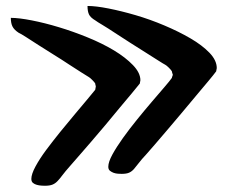

<svg xmlns="http://www.w3.org/2000/svg" viewBox="-20 -630 785 631"><path d="M83 -42Q83 -57.6 96.7 -83Q110.4 -108.4 131.8 -137.2Q153.3 -166 178.2 -196.8Q203.1 -227.5 226.6 -255.4Q250 -283.2 267.6 -304.2Q285.2 -325.2 293 -335Q293 -336.9 293.9 -340.3Q294.9 -343.8 294.9 -345.7L293.9 -350.6Q293 -352.5 293 -355.5Q291 -359.4 283.2 -367.2Q275.4 -375 271.5 -377Q265.6 -380.9 248 -391.6Q230.5 -402.3 207 -418Q183.6 -433.6 156.7 -450.2Q129.9 -466.8 106.4 -481.9Q83 -497.1 65.4 -508.3Q47.9 -519.5 41 -522.5Q26.4 -532.2 21 -543Q15.6 -553.7 15.6 -571.3Q42 -571.3 84.5 -563Q127 -554.7 173.8 -540.5Q220.7 -526.4 268.6 -506.8Q316.4 -487.3 354.5 -464.4Q392.6 -441.4 417 -416Q441.4 -390.6 441.4 -366.2Q441.4 -364.3 440.4 -360.8Q439.5 -357.4 439.5 -355.5L413.1 -323.2Q395.5 -302.7 373 -275.4Q350.6 -248 325.7 -218.3Q300.8 -188.5 277.8 -162.1Q254.9 -135.7 236.3 -114.3Q217.8 -92.8 209 -83Q194.3 -66.4 185.5 -54.7Q176.8 -43 169.4 -35.2Q162.1 -27.3 152.8 -23.4Q143.6 -19.5 127 -19.5Q123 -19.5 115.7 -20Q108.4 -20.5 101.1 -22.5Q93.8 -24.4 88.4 -28.8Q83 -33.2 83 -42ZM335.9 -82Q335.9 -97.7 349.6 -122.6Q363.3 -147.5 384.3 -176.8Q405.3 -206.1 430.2 -236.8Q455.1 -267.6 478.5 -294.9Q502 -322.3 520 -343.3Q538.1 -364.3 544.9 -374Q544.9 -376 546.4 -379.4Q547.9 -382.8 547.9 -384.8Q547.9 -385.7 545.9 -390.6Q544.9 -393.6 544.9 -395.5Q543 -399.4 535.2 -407.2Q527.3 -415 523.4 -417Q517.6 -419.9 500 -431.2Q482.4 -442.4 458.5 -457.5Q434.6 -472.7 408.2 -489.3Q381.8 -505.9 358.4 -521.5Q335 -537.1 316.9 -547.9Q298.8 -558.6 293.9 -562.5Q277.3 -572.3 272.5 -582.5Q267.6 -592.8 267.6 -610.4Q294.9 -610.4 336.9 -602.1Q378.9 -593.8 425.8 -580.1Q472.7 -566.4 520 -546.4Q567.4 -526.4 606 -503.9Q644.5 -481.4 668.5 -456.5Q692.4 -431.6 692.4 -406.2Q692.4 -404.3 691.4 -400.9Q690.4 -397.5 690.4 -395.5Q682.6 -384.8 664.6 -363.3Q646.5 -341.8 624 -314.9Q601.6 -288.1 576.7 -258.3Q551.8 -228.5 528.8 -201.7Q505.9 -174.8 487.8 -153.8Q469.7 -132.8 460.9 -123Q445.3 -106.4 436.5 -94.7Q427.7 -83 420.4 -74.7Q413.1 -66.4 404.3 -62.5Q395.5 -58.6 379.9 -58.6Q375 -58.6 367.7 -59.1Q360.4 -59.6 353.5 -62Q346.7 -64.5 341.3 -68.8Q335.9 -73.2 335.9 -82Z"/></svg>

Font: Gloria Hallelujah
Style: Regular
Weight: 400
Designer: Kimberly Geswein
Foundry: Kimberly Geswein
Version: Version 1.004 2010